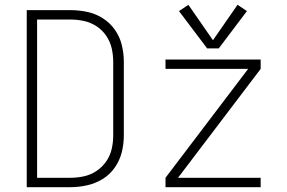

<svg xmlns="http://www.w3.org/2000/svg" viewBox="-20 -777 1192 797"><path d="M888 -576 1005 -731 966 -757 864 -610 762 -757 723 -731 840 -576ZM91 0H271Q306 0 340.5 -7.5Q375 -15 405.5 -33.5Q436 -52 456.5 -81.5Q477 -111 485.5 -145Q494 -179 494 -215V-521Q494 -556 485.5 -590.5Q477 -625 456.5 -654Q436 -683 405.5 -702Q375 -721 340.5 -728Q306 -735 271 -735H91ZM271 -39H134V-696H271Q300 -696 328 -690Q356 -684 380 -668.5Q404 -653 420.5 -629Q437 -605 443.5 -577Q450 -549 450 -521V-215Q450 -186 443.5 -158Q437 -130 420.5 -106.5Q404 -83 380 -67Q356 -51 328 -45Q300 -39 271 -39ZM667 0H1062V-39H719L1062 -491V-530H667V-491H1010L667 -39Z"/></svg>

Font: Iosevka Sparkle Extralight
Style: Regular
Weight: 200
Designer: Belleve Invis
Foundry: Belleve Invis
Version: Version 4.5.0; ttfautohint (v1.8.3)